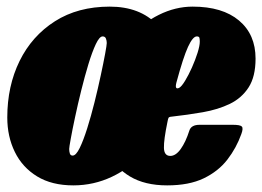

<svg xmlns="http://www.w3.org/2000/svg" viewBox="-20 -550 792 580"><path d="M282.5 -195Q282.5 -268 306.2 -329.2Q330 -390.5 370 -435.5Q410 -480.5 460 -505.2Q510 -530 562 -530Q652 -530 702 -488Q752 -446 752 -373Q752 -318.5 731 -286Q710 -253.5 674.2 -236.2Q638.5 -219 592.8 -211Q547 -203 497.5 -197.5Q490.5 -197 489 -193.8Q487.5 -190.5 486 -182.5Q474.5 -127 475.2 -103Q476 -79 494.5 -79Q511 -79 526 -100Q541 -121 552 -155.5Q557.5 -173 583 -173H683.5Q705.5 -173 710.5 -167.8Q715.5 -162.5 709 -145Q694 -103 666.8 -67.8Q639.5 -32.5 595.2 -11.2Q551 10 485 10Q417.5 10 372.5 -17Q327.5 -44 305 -90.5Q282.5 -137 282.5 -195ZM521 -284.5Q528.5 -288.5 539 -305.8Q549.5 -323 559.8 -346Q570 -369 576.8 -390.5Q583.5 -412 583.5 -424Q583.5 -431 582.5 -435.5Q581.5 -440 574.5 -440Q562.5 -440 548 -408.5Q533.5 -377 513 -301Q507 -278 521 -284.5ZM2 -195Q2 -290 39.2 -365.8Q76.5 -441.5 146 -485.8Q215.5 -530 311.5 -530Q403 -530 455.2 -475Q507.5 -420 507.5 -330Q507.5 -259 483 -197.2Q458.5 -135.5 415.8 -88.8Q373 -42 318 -16Q263 10 201.5 10Q136.5 10 92 -17.2Q47.5 -44.5 24.8 -91Q2 -137.5 2 -195ZM189 -100Q189 -92.5 191 -86.2Q193 -80 199.5 -80Q209.5 -80 220.8 -103Q232 -126 243.5 -162.5Q255 -199 265.5 -241Q276 -283 284.2 -321.5Q292.5 -360 297.5 -387Q302.5 -414 302.5 -420Q302.5 -427 300 -433.5Q297.5 -440 290 -440Q280.5 -440 269.5 -416.8Q258.5 -393.5 247.2 -356.5Q236 -319.5 225.5 -277.2Q215 -235 206.8 -196.2Q198.5 -157.5 193.8 -131.2Q189 -105 189 -100Z"/></svg>

Font: Besley* Condensed Fatface
Style: Italic
Weight: 900
Width: 3
Italic angle: -13°
Designer: Owen Earl
Foundry: indestructible type*
Version: Version 3.000; ttfautohint (v1.8.3)